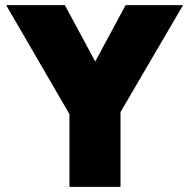

<svg xmlns="http://www.w3.org/2000/svg" viewBox="-20 -732 741 752"><path d="M252 0V-285L4 -712H234L353 -491L472 -712H697L452 -293V0Z"/></svg>

Font: Outfit Black
Style: Regular
Weight: 900
Designer: Rodrigo Fuenzalida
Foundry: fragTYPE
Version: Version 1.100; ttfautohint (v1.8.4.7-5d5b)